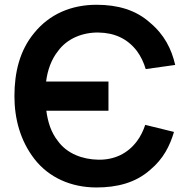

<svg xmlns="http://www.w3.org/2000/svg" viewBox="-20 -786 824 821"><path d="M565.6 -182.3C526 -129.2 468.8 -102.1 401 -103.1C332.3 -104.2 266.7 -129.2 228.1 -182.3C197.9 -219.8 184.4 -265.6 178.1 -312.5H443.8V-437.5H177.1C183.3 -485.4 199 -531.2 228.1 -567.7C266.7 -620.8 332.3 -647.9 401 -646.9C469.8 -645.8 525 -620.8 565.6 -567.7C582.3 -544.8 594.8 -518.8 603.1 -490.6L729.2 -508.3C713.5 -576 683.3 -637.5 620.8 -689.6C560.4 -743.8 482.3 -765.6 392.7 -765.6C285.4 -765.6 191.7 -726 126 -644.8C64.6 -570.8 41.7 -477.1 41.7 -375C41.7 -278.1 66.7 -184.4 127.1 -106.3C188.5 -27.1 283.3 15.6 392.7 15.6C480.2 15.6 559.4 -4.2 621.9 -59.4C679.2 -107.3 706.2 -162.5 724 -221.9L601 -252.1C592.7 -227.1 581.2 -203.1 565.6 -182.3Z"/></svg>

Font: Manrope3 Bold
Style: Regular
Weight: 700
Designer: Mikhail Sharanda
Foundry: Mikhail Sharanda
Version: Version 3.000;PS 003.000;hotconv 1.0.88;makeotf.lib2.5.64775